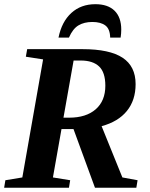

<svg xmlns="http://www.w3.org/2000/svg" viewBox="-21 -887 708 907"><path d="M269.5 -277.3 229 -48.8 310.5 -35.6 304.7 0H-1.5L4.4 -35.6L84.5 -48.8L182.6 -606.4L101.1 -619.1L107.4 -654.8H368.7Q496.6 -654.8 558.1 -614.3Q619.6 -573.7 619.6 -489.7Q619.6 -413.6 578.4 -362.8Q537.1 -312 459 -291L557.1 -48.8L628.9 -35.6L623 0H427.7L326.2 -277.3ZM305.7 -331.1Q385.7 -331.1 431.2 -370.8Q476.6 -410.6 476.6 -481.9Q476.6 -545.4 447 -573.2Q417.5 -601.1 360.4 -601.1H326.7L278.8 -331.1ZM429.7 -867.2Q488.8 -867.2 520.3 -836.2Q551.8 -805.2 551.8 -747.1Q551.8 -729 548.8 -709.5H499.5Q498.5 -750.5 476.6 -766.8Q454.6 -783.2 415.5 -783.2Q376.5 -783.2 349.6 -767.1Q322.8 -751 304.7 -709.5H255.4Q270.5 -784.2 315.9 -825.7Q361.3 -867.2 429.7 -867.2Z"/></svg>

Font: Liberation Serif
Style: Bold Italic
Weight: 700
Italic angle: -16.333°
Designer: Steve Matteson
Foundry: Ascender Corporation
Version: Version 2.1.5